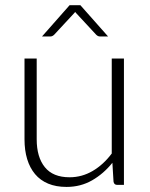

<svg xmlns="http://www.w3.org/2000/svg" viewBox="-20 -728 590 756"><path d="M468 -497.5V0H441.5Q429 0 427 -13L422.5 -87Q388 -44 342.8 -18Q297.5 8 242 8Q200.5 8 169.5 -5Q138.5 -18 118 -42.5Q97.5 -67 87 -101.5Q76.5 -136 76.5 -179.5V-497.5H124.5V-179.5Q124.5 -109.5 156.5 -69.8Q188.5 -30 254 -30Q302.5 -30 344.8 -54.8Q387 -79.5 420 -123.5V-497.5ZM405.5 -584.5H373Q365.5 -584.5 358.5 -591.5L281.5 -674.5Q280 -676 278.8 -677.5Q277.5 -679 276 -681Q274.5 -679 273.2 -677.5Q272 -676 270.5 -674.5L193.5 -591.5Q190.5 -588.5 186.8 -586.5Q183 -584.5 179 -584.5H145.5L254 -707.5H296.5Z"/></svg>

Font: LatoLatin Light
Style: Regular
Weight: 300
Designer: Lukasz Dziedzic with Adam Twardoch and Botio Nikoltchev
Foundry: tyPoland Lukasz Dziedzic
Version: Version 2.015; 2015-08-06; http://www.latofonts.com/